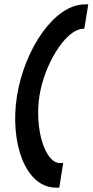

<svg xmlns="http://www.w3.org/2000/svg" viewBox="-20 -715 425 881"><path d="M237 146H252L270 33H255C185 33 138 -127 161 -275C184 -422 280 -574 354 -582L367 -584L385 -695H370C228 -695 92 -487 58 -275C24 -63 95 146 237 146Z"/></svg>

Font: Charger Pro
Style: BlkObl
Weight: 900
Designer: Jasper
Foundry: Cannot Into Space Fonts
Version: Version 1.09